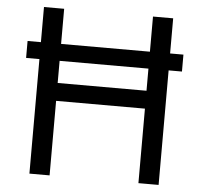

<svg xmlns="http://www.w3.org/2000/svg" viewBox="-52 -781 881 835"><g transform="rotate(5 388.5 -363.5)"><path d="M728.7 -500H670.5V0H582.4V-325.3H194.6V0H106.5V-500H48.3V-573.9H106.5V-727.3H194.6V-573.9H582.4V-727.3H670.5V-573.9H728.7ZM194.6 -500V-403.4H582.4V-500Z"/></g></svg>

Font: Interop
Style: Regular
Weight: 400
Designer: Rasmus Andersson, Google, Jang Haemin
Foundry: jhaemin
Version: Version 1.008